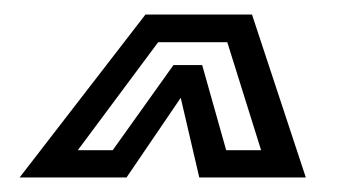

<svg xmlns="http://www.w3.org/2000/svg" viewBox="-20 -734 496 264"><path d="M7 -490 180 -714H326.5L400.5 -490H254L228.5 -599.5L154 -490ZM87 -527.5H135L218.5 -644.5H258L291 -527.5H339L292.5 -676H197.5Z"/></svg>

Font: Tourney Expanded Medium
Style: Italic
Weight: 500
Width: 7
Italic angle: -12°
Designer: Tyler Finck
Foundry: Etcetera Type Co
Version: Version 1.010; ttfautohint (v1.8.3)